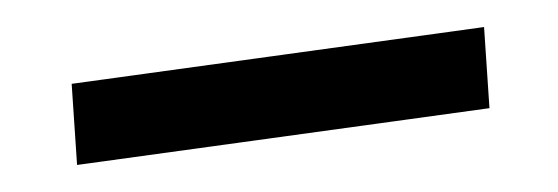

<svg xmlns="http://www.w3.org/2000/svg" viewBox="-20 -313 413 142"><path d="M33 -251 338 -293 342 -233 37 -191Z"/></svg>

Font: Ysabeau SC
Style: Regular
Weight: 400
Designer: Christian Thalmann (Catharsis Fonts)
Version: Version 0.003